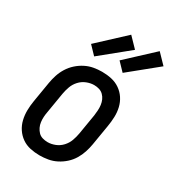

<svg xmlns="http://www.w3.org/2000/svg" viewBox="-186 -877 901 992"><g transform="rotate(30 264.5 -380.5)"><path d="M204 8Q175 8 147.5 2Q120 -4 98 -19.5Q76 -35 61 -57.5Q46 -80 39.5 -107Q33 -134 33.5 -163Q34 -192 39 -221L59 -341Q63 -365 71 -389.5Q79 -414 93 -436.5Q107 -459 127 -477Q147 -495 170.5 -507Q194 -519 219 -523.5Q244 -528 269 -528Q298 -528 325.5 -522Q353 -516 375.5 -500.5Q398 -485 413 -462.5Q428 -440 434.5 -413Q441 -386 440 -357Q439 -328 434 -299L414 -179Q410 -155 402 -130.5Q394 -106 380.5 -83.5Q367 -61 347 -43Q327 -25 303.5 -13Q280 -1 254.5 3.5Q229 8 204 8ZM206 -72Q228 -72 250.5 -81Q273 -90 289.5 -108Q306 -126 314 -148Q322 -170 326 -193L346 -313Q348 -328 349 -344Q350 -360 348 -375.5Q346 -391 340 -404.5Q334 -418 323.5 -428.5Q313 -439 298.5 -443.5Q284 -448 268 -448Q246 -448 223.5 -439Q201 -430 184.5 -412Q168 -394 160 -372Q152 -350 148 -327L128 -207Q125 -192 124 -176Q123 -160 125 -144.5Q127 -129 133.5 -115.5Q140 -102 150 -91.5Q160 -81 175 -76.5Q190 -72 206 -72ZM363 -576 317 -624 473 -769 529 -711ZM193 -576 147 -624 303 -769 359 -711Z"/></g></svg>

Font: Iosevka Curly Slab Medium
Style: Italic
Weight: 500
Italic angle: -9°
Monospace: yes
Designer: Belleve Invis
Foundry: Belleve Invis
Version: Version 22.1.2; ttfautohint (v1.8.4)